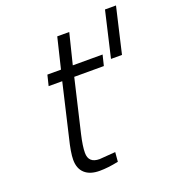

<svg xmlns="http://www.w3.org/2000/svg" viewBox="-129 -794 812 902"><g transform="rotate(-20 276.5 -343.0)"><path d="M415 -500H266L304 -653H244L207 -500H139L126 -447H194L133 -186C121.7 -140.7 116 -106 116 -82C116 -52.7 124.7 -30.2 142 -14.5C159.3 1.2 184 9 216 9C244 9 275.3 5.3 310 -2L314 -49L234 -43C197.3 -43 179 -60 179 -94C179 -116 183.3 -145.7 192 -183L254 -447H402ZM498 -695 445 -467H500L553 -695Z"/></g></svg>

Font: RazerF5 Light
Style: Italic
Weight: 300
Foundry: Razer Inc.
Version: Version 2